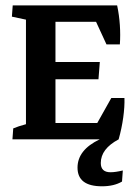

<svg xmlns="http://www.w3.org/2000/svg" viewBox="-20 -503 492 693"><path d="M24.9 0 27.8 -39.6Q46.4 -47.4 73.7 -54.7V-432.1L22.9 -442.9L25.9 -483.4H402.8Q410.2 -448.7 412.6 -412.4Q415 -376 412.6 -342.8H364.3L326.7 -424.3H180.2V-279.3H340.3L335.4 -216.8H180.2V-59.1H331.1L381.8 -149.4H429.2Q430.2 -118.2 424.8 -78.9Q419.4 -39.6 408.2 0Q343.8 34.2 343.8 85.4Q343.8 118.7 378.9 118.7Q396.5 118.7 423.3 112.3L420.4 152.3Q391.6 169.4 348.1 169.4Q259.8 169.4 259.8 102.1Q259.8 38.1 339.8 0Z"/></svg>

Font: Markazi Text SemiBold
Style: Regular
Weight: 600
Designer: Borna Izadpanah (Arabic designer), Fiona Ross (Arabic design director) and Florian Runge (Latin designer)
Foundry: Borna Izadpanah and Florian Runge
Version: Version 1.001; ttfautohint (v1.8.3)